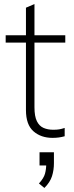

<svg xmlns="http://www.w3.org/2000/svg" viewBox="-20 -674 364 947"><path d="M8 -464V-500H302V-464ZM299 -43V-2Q285 2 270.5 4Q256 6 239 6Q182 6 145 -26.5Q108 -59 108 -131V-636L150 -654V-145Q150 -100 162 -76Q174 -52 195 -43Q216 -34 243 -34Q260 -34 272 -36Q284 -38 299 -43ZM246 77V131Q246 165 236.5 195Q227 225 199 253L172 231Q196 205 202 182.5Q208 160 208 135L226 142H175V77Z"/></svg>

Font: Muli ExtraLight
Style: Regular
Weight: 250
Designer: Vernon Adams
Foundry: Vernon Adams
Version: Version 2.100; ttfautohint (v1.8.1.43-b0c9)